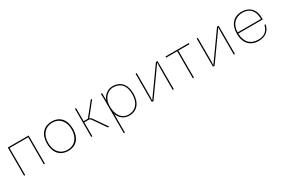

<svg xmlns="http://www.w3.org/2000/svg" viewBox="100 -1631 4356 2949"><g transform="rotate(-30 2278.0 -156.0)"><path d="M120 0V-480H450V0H470V-500H100V0Z M651 -250C651 -90 737 10 882 10C1026 10 1111 -89 1111 -250C1111 -411 1026 -510 882 -510C737 -510 651 -410 651 -250ZM672 -250C672 -398 757 -490 881 -490C1008 -490 1089 -396 1089 -250C1089 -102 1006 -10 881 -10C756 -10 672 -102 672 -250Z M1388 -248C1406 -248 1419 -240 1433 -220L1585 0H1610L1450 -231C1437 -250 1423 -259 1406 -261L1597 -500H1572L1386 -268H1311V-500H1291V0H1311V-248Z M1773 -262C1773 -422 1879 -492 1960 -492C2083 -492 2166 -417 2166 -257C2166 -95 2081 -10 1966 -10C1847 -10 1773 -104 1773 -262ZM1773 -131C1803 -42 1875 10 1968 10C2094 10 2186 -84 2186 -255C2186 -425 2094 -512 1963 -512C1880 -512 1804 -459 1773 -375V-421C1773 -437 1772 -487 1772 -500H1750C1752 -474 1753 -447 1753 -421V200H1773Z M2366 0H2395L2737 -480H2740C2736 -433 2736 -407 2736 -360V0H2756V-500H2727L2385 -20H2382C2386 -67 2386 -93 2386 -140V-500H2366Z M3093 0H3113V-480H3310V-500H2896V-480H3093Z M3450 0H3479L3821 -480H3824C3820 -433 3820 -407 3820 -360V0H3840V-500H3811L3469 -20H3466C3470 -67 3470 -93 3470 -140V-500H3450Z M4020 -252C4020 -89 4108 10 4259 10C4376 10 4455 -50 4476 -160H4456C4431 -59 4368 -10 4264 -10C4125 -10 4042 -98 4042 -246H4475V-282C4475 -423 4389 -512 4252 -512C4107 -512 4020 -414 4020 -252ZM4042 -266C4042 -403 4124 -492 4257 -492C4383 -492 4455 -412 4455 -266Z"/></g></svg>

Font: Perun Thin
Style: Regular
Weight: 100
Foundry: Copyright (c) Stefan Peev, Context Ltd, 2016
Version: Version 1.089